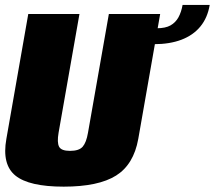

<svg xmlns="http://www.w3.org/2000/svg" viewBox="-23 -730 843 754"><path d="M227 3Q363.5 3 432.8 -40.5Q502 -84 520 -184.5L606 -675H404.5L322.5 -208.5Q316 -170.5 301.8 -154Q287.5 -137.5 252 -137.5Q217.5 -137.5 209 -154Q200.5 -170.5 207 -208.5L289 -675H88L2 -184.5Q-16 -84 37.5 -40.5Q91 3 227 3ZM592 -619 581.5 -556.5Q643.5 -556.5 689.5 -574Q735.5 -591.5 763.8 -625.8Q792 -660 800.5 -710.5H694Q689 -682.5 677.8 -662Q666.5 -641.5 646.5 -630.2Q626.5 -619 592 -619Z"/></svg>

Font: Anybody Condensed Black
Style: Italic
Weight: 900
Width: 3
Italic angle: -10°
Version: Version 1.113;gftools[0.9.25]